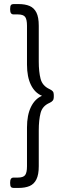

<svg xmlns="http://www.w3.org/2000/svg" viewBox="-20 -788 314 946"><path d="M71 -768Q104 -768 126 -758.5Q148 -749 159.5 -726Q171 -703 171 -661V-485Q171 -434 180 -399.5Q189 -365 224 -349Q235 -344 240 -338Q245 -332 245 -321V-309Q245 -299 240 -292.5Q235 -286 224 -281Q189 -266 180 -231.5Q171 -197 171 -145V31Q171 72 159.5 95.5Q148 119 126 128.5Q104 138 71 138H47Q38 138 34 133Q30 128 30 115V110Q30 87 47 87H67Q95 87 104 74.5Q113 62 113 31V-160Q113 -221 132.5 -261Q152 -301 187 -316Q152 -330 132.5 -369.5Q113 -409 113 -470V-661Q113 -692 104 -704.5Q95 -717 67 -717H47Q30 -717 30 -740V-745Q30 -758 34 -763Q38 -768 47 -768Z"/></svg>

Font: Asap Light
Style: Regular
Weight: 300
Designer: Pablo Cosgaya
Foundry: Omnibus-Type
Version: Version 3.001